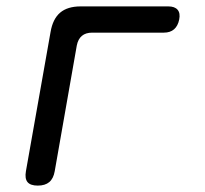

<svg xmlns="http://www.w3.org/2000/svg" viewBox="-20 -570 640 600"><path d="M98 10Q75 10 66 -1Q57 -12 61 -35L138 -470Q145 -511 168 -530.5Q191 -550 232 -550H506Q526 -550 535 -539.5Q544 -529 540 -509Q536 -489 524 -478.5Q512 -468 492 -468H268Q248 -468 236 -458Q224 -448 220 -428L151 -35Q147 -12 134 -1Q121 10 98 10Z"/></svg>

Font: Maple Mono Normal NL
Style: Italic
Weight: 400
Italic angle: -10°
Monospace: yes
Designer: subframe7536
Version: Version 7.000